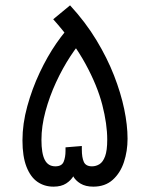

<svg xmlns="http://www.w3.org/2000/svg" viewBox="-20 -698 560 718"><path d="M180 0Q146 0 120 -18Q94 -36 79 -74.5Q64 -113 64 -173Q64 -235 82 -300.5Q100 -366 128.5 -426.5Q157 -487 190.5 -535.5Q224 -584 254 -612L301 -561Q273 -533 243.5 -488Q214 -443 189.5 -390Q165 -337 150 -281.5Q135 -226 135 -175Q135 -124 147.5 -100Q160 -76 187 -76Q211 -76 218 -93Q225 -110 225 -134V-147L286 -152V-139Q286 -109 293.5 -92.5Q301 -76 324 -76Q339 -76 352 -84Q365 -92 373 -113.5Q381 -135 381 -176Q381 -234 362.5 -306Q344 -378 299.5 -459.5Q255 -541 179 -626L242 -678Q300 -615 340.5 -548Q381 -481 406.5 -415.5Q432 -350 444.5 -290Q457 -230 457 -179Q457 -133 443.5 -92Q430 -51 401.5 -25.5Q373 0 329 0Q300 0 281 -11.5Q262 -23 253 -40Q244 -57 244 -73H265Q265 -58 255.5 -41Q246 -24 227.5 -12Q209 0 180 0Z"/></svg>

Font: Noto Sans Arabic SemiCondensed
Style: Regular
Weight: 400
Width: 4
Designer: Monotype Design Team, Nadine Chahine, Nizar Qandah and Khaled Hosny
Foundry: Monotype Imaging Inc.
Version: Version 2.012